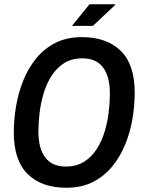

<svg xmlns="http://www.w3.org/2000/svg" viewBox="-20 -873 678 905"><path d="M293 12Q176 12 110.5 -52.5Q45 -117 45 -249Q45 -308 55.5 -371Q66 -434 89 -492Q112 -550 149.5 -596.5Q187 -643 240.5 -670.5Q294 -698 366 -698Q483 -698 549 -633.5Q615 -569 615 -436Q615 -377 604.5 -314Q594 -251 570.5 -193Q547 -135 509.5 -89Q472 -43 418.5 -15.5Q365 12 293 12ZM290 -88Q340 -88 376 -110.5Q412 -133 436 -170.5Q460 -208 473.5 -253.5Q487 -299 492.5 -345.5Q498 -392 498 -432Q498 -513 465.5 -555.5Q433 -598 369 -598Q318 -598 282.5 -575.5Q247 -553 223 -515.5Q199 -478 185.5 -432.5Q172 -387 166.5 -340Q161 -293 161 -253Q161 -173 193.5 -130.5Q226 -88 290 -88ZM319 -751 402 -853H522L523 -850L418 -751Z"/></svg>

Font: Archivo Narrow SemiBold
Style: Italic
Weight: 600
Italic angle: -8°
Designer: Hector Gatti
Foundry: Omnibus-Type
Version: Version 3.002